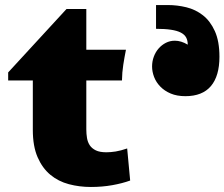

<svg xmlns="http://www.w3.org/2000/svg" viewBox="-20 -723 885 757"><path d="M338.4 14.2Q293 14.2 251.5 3.2Q210 -7.8 178.5 -33.9Q147 -60.1 128.2 -103.3Q109.4 -146.5 109.4 -210.9V-405.8H12.2V-437.5L242.2 -687.5H320.3V-526.9H476.6Q470.7 -497.6 466.1 -467.8Q461.4 -438 460.9 -405.8H320.3V-212.9Q320.3 -195.3 323 -179Q325.7 -162.6 334 -150.1Q342.3 -137.7 357.9 -130.1Q373.5 -122.6 399.4 -122.6Q416 -122.6 436 -125.7Q456.1 -128.9 481.4 -137.7L493.2 -11.2Q462.4 0 422.6 7.1Q382.8 14.2 338.4 14.2ZM720.2 -546.9Q720.2 -563.5 713.9 -575.2Q707.5 -586.9 692.9 -594.5Q678.2 -602.1 654.3 -605.7Q630.4 -609.4 595.2 -609.4V-703.1H642.1Q678.7 -703.1 714.8 -694.3Q751 -685.5 780 -662.8Q809.1 -640.1 827.1 -600.3Q845.2 -560.5 845.2 -499Q845.2 -423.3 811.5 -383.5Q777.8 -343.8 710.9 -343.8Q677.7 -343.8 653.1 -354.2Q628.4 -364.7 612.1 -381.6Q595.7 -398.4 587.6 -419.4Q579.6 -440.4 579.6 -460.9Q579.6 -481 586.4 -499.5Q593.3 -518.1 605.5 -532Q617.7 -545.9 634 -554.2Q650.4 -562.5 669.4 -562.5Q694.3 -562.5 720.2 -546.9Z"/></svg>

Font: Candal
Style: Regular
Weight: 400
Designer: vernon adams
Foundry: vernon adams
Version: Version 1.000